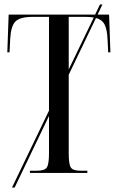

<svg xmlns="http://www.w3.org/2000/svg" viewBox="-20 -780 534 866"><path d="M34 66 201 -281V-704H129Q70 -704 49.5 -683Q29 -662 26 -604L23 -544H13L19 -714H409L431 -760H442L420 -714H472L478 -544H468L465 -604Q463 -647 452 -669Q441 -691 413 -699L290 -443V-88Q290 -39 299.5 -24.5Q309 -10 343 -10H374V0H115V-10H147Q181 -10 191 -24.5Q201 -39 201 -88V-257L46 66ZM290 -704V-467L403 -701Q386 -704 362 -704Z"/></svg>

Font: Noto Serif Display ExtraCondensed
Style: Regular
Weight: 400
Width: 2
Designer: Monotype Design Team
Foundry: Monotype Imaging Inc.
Version: Version 2.009